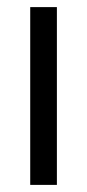

<svg xmlns="http://www.w3.org/2000/svg" viewBox="-20 -520 245 540"><path d="M65 0V-500H140V0Z"/></svg>

Font: Questrial
Style: Regular
Weight: 400
Designer: Joe Prince, Laura Meseguer
Foundry: Joe Prince, Laura Meseguer
Version: Version 2.000; ttfautohint (v1.8.3)